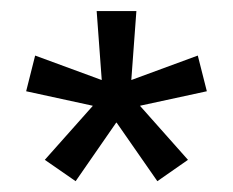

<svg xmlns="http://www.w3.org/2000/svg" viewBox="-20 -659 422 348"><path d="M117.1 -330.6 61.2 -369.3 148 -466.9 147.9 -467.4 27.4 -493.6 43.7 -558.3 163.9 -514.1 164.4 -514.1 155.2 -639H227.2L218 -514.1L218.4 -514.1L338.5 -558.3L354.9 -493.6L234 -467.4L234 -466.9L320.7 -369.3L265.2 -330.6L191.4 -436.7H190.6Z"/></svg>

Font: Anek Latin Medium
Style: Regular
Weight: 500
Designer: Yesha Goshar
Foundry: Ek Type
Version: Version 1.003